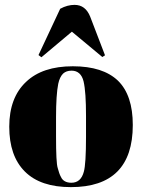

<svg xmlns="http://www.w3.org/2000/svg" viewBox="-20 -758 583 788"><path d="M333 -197C333 -122 330 -74 324 -53C324 -53 324 -53 324 -53C316 -23 299 -8 273 -8C273 -8 273 -8 273 -8C252 -8 237 -16 230 -32C230 -32 230 -32 230 -32C225 -41 221 -53 217 -68C212 -83 210 -126 210 -199C210 -199 210 -277 210 -277C210 -277 210 -277 210 -277C210 -338 213 -384 219 -414C219 -414 219 -414 219 -414C223 -433 230 -447 239 -456C248 -464 259 -468 274 -468C274 -468 274 -468 274 -468C299 -468 316 -453 323 -424C330 -394 333 -347 333 -282C333 -282 333 -197 333 -197C333 -197 333 -197 333 -197ZM271 10C271 10 271 10 271 10C440 10 525 -75 525 -245C525 -245 525 -245 525 -245C525 -326 505 -387 464 -427C423 -466 362 -486 279 -486C196 -486 132 -465 87 -422C41 -379 18 -317 18 -238C18 -158 39 -97 82 -54C125 -11 188 10 271 10ZM150 -523C150 -523 275 -628 275 -628C275 -628 400 -524 400 -524C400 -524 411 -531 411 -531C411 -531 350 -690 350 -690C350 -690 350 -690 350 -690C337 -722 316 -738 286 -738C286 -738 286 -738 286 -738C267 -738 247 -733 227 -722C227 -722 138 -532 138 -532C138 -532 150 -523 150 -523Z"/></svg>

Font: Abril Fatface Utterance
Style: Regular
Weight: 500
Designer: Veronika Burian, Jos Scaglione
Foundry: TypeTogether
Version: ""